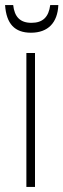

<svg xmlns="http://www.w3.org/2000/svg" viewBox="-27 -737 250 757"><path d="M95 -608C163 -608 200 -648 203 -717H171C165 -670 142 -647 97 -647C52 -647 30 -671 25 -717H-7C-2 -643 31 -608 95 -608ZM77 0H111V-528H77Z"/></svg>

Font: Kathrein 37 Thin Condensed
Style: Regular
Weight: 250
Width: 3
Designer: Lazydogs Typefoundry, based on Open Sans by Ascender Corporation
Foundry: Lazydogs Typefoundry
Version: Version 1.003;PS 001.003;hotconv 1.0.88;makeotf.lib2.5.64775